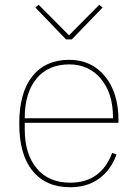

<svg xmlns="http://www.w3.org/2000/svg" viewBox="-20 -767 573 799"><path d="M254.9 -603 127 -735.8 141.1 -747.1 267.1 -620.1 393.1 -747.1 407.2 -735.8 278.8 -603ZM272 12.2Q171.4 12.2 115.7 -55.7Q60.1 -123.5 60.1 -252.9Q60.1 -381.3 114.7 -449.7Q169.4 -518.1 268.1 -518.1Q360.4 -518.1 416.7 -449.7Q473.1 -381.3 473.1 -266.1V-255.9H83V-229Q83 -126 132.8 -66.4Q182.6 -6.8 272 -6.8Q400.4 -6.8 446.8 -130.9L464.8 -124Q441.9 -60.1 392.6 -23.9Q343.3 12.2 272 12.2ZM83 -274.9H450.2V-278.8Q450.2 -378.4 400.1 -438.7Q350.1 -499 268.1 -499Q180.2 -499 131.6 -439.5Q83 -379.9 83 -276.9Z"/></svg>

Font: Anuphan Thin
Style: Regular
Weight: 250
Designer: Mike Abbink, Paul van der Laan, Pieter van Rosmalen, Mint Tantisuwanna
Foundry: Bold Monday; Cadson Demak
Version: Version 3.002;hotconv 1.0.109;makeotfexe 2.5.65596